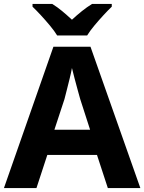

<svg xmlns="http://www.w3.org/2000/svg" viewBox="-20 -954 732 974"><path d="M0 0 251 -717H439L692 0H527L472 -168H220L165 0ZM256 -296H437L387 -451Q383 -466 374.5 -496Q366 -526 358 -557.5Q350 -589 345 -609Q341 -586 333.5 -556Q326 -526 319 -498Q312 -470 307 -451ZM270 -774Q256 -797 233.5 -824Q211 -851 187.5 -876.5Q164 -902 145 -920V-934H245Q271 -918 295 -898Q319 -878 345 -854Q371 -878 396 -898Q421 -918 447 -934H547V-920Q529 -903 505 -877Q481 -851 458.5 -824Q436 -797 422 -774Z"/></svg>

Font: Noto Sans Symbols
Style: Bold
Weight: 700
Version: Version 2.002